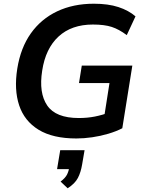

<svg xmlns="http://www.w3.org/2000/svg" viewBox="-20 -735 780 1033"><path d="M391 10Q264 10 187.5 -37Q111 -84 83 -168.5Q55 -253 73 -366Q91 -478 146 -555.5Q201 -633 287.5 -674Q374 -715 485 -715Q562 -715 617 -697Q672 -679 709 -647L662 -546Q621 -577 581.5 -590Q542 -603 480 -603Q365 -603 295 -538.5Q225 -474 207 -355Q188 -235 234 -167.5Q280 -100 404 -100Q450 -100 490.5 -108Q531 -116 574 -132L536 -77L569 -288H405L420 -382H692L638 -45Q605 -28 563 -15.5Q521 -3 476.5 3.5Q432 10 391 10ZM344 278 306 242Q332 222 341 203.5Q350 185 354 160L379 175H287L304 73H435L422 149Q415 192 399 222.5Q383 253 344 278Z"/></svg>

Font: Mulish ExtraLight
Style: Italic
Weight: 200
Italic angle: -9°
Designer: Vernon Adams
Foundry: Vernon Adams
Version: Version 3.603